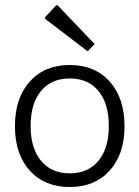

<svg xmlns="http://www.w3.org/2000/svg" viewBox="-20 -816 560 771"><path d="M260 -65Q159 -65 99.5 -131Q40 -197 40 -309Q40 -422 99.5 -488.5Q159 -555 260 -555Q361 -555 420.5 -488.5Q480 -422 480 -309Q480 -197 420.5 -131Q361 -65 260 -65ZM260 -120Q334 -120 375.5 -170.5Q417 -221 417 -310Q417 -400 375.5 -450.5Q334 -501 260 -501Q186 -501 144.5 -450.5Q103 -400 103 -310Q103 -221 144.5 -170.5Q186 -120 260 -120ZM162 -748 204 -793Q208 -798 212 -794L360 -639L332 -610L163 -739Q158 -743 162 -748Z"/></svg>

Font: Gowun Dodum
Style: Regular
Weight: 400
Designer: Yanghee Ryu
Foundry: Yanghee Ryu
Version: Version 2.000